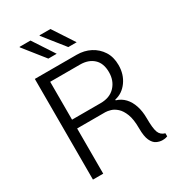

<svg xmlns="http://www.w3.org/2000/svg" viewBox="-212 -1012 1024 1133"><g transform="rotate(-30 300.0 -445.5)"><path d="M557 4Q538 4 518 -5.5Q498 -15 485 -43Q472 -71 472 -126Q472 -187 458 -223Q444 -259 423.5 -277.5Q403 -296 382 -302Q361 -308 347 -308H155V0H85V-686H370Q421 -686 462.5 -664.5Q504 -643 529 -604Q554 -565 554 -510Q554 -447 520.5 -400.5Q487 -354 435 -343V-338Q469 -328 492.5 -303Q516 -278 528.5 -240Q541 -202 541 -155Q541 -86 551.5 -58.5Q562 -31 592 -23V-2Q588 0 579 2Q570 4 557 4ZM155 -368H350Q413 -368 448.5 -406Q484 -444 484 -502Q484 -563 449.5 -594.5Q415 -626 358 -626H155ZM350 -750 237 -892 238 -895H312L407 -750ZM214 -750 101 -892 102 -895H176L271 -750Z"/></g></svg>

Font: Chivo Mono Medium ExtraLight
Style: Regular
Weight: 250
Monospace: yes
Version: Version 1.008